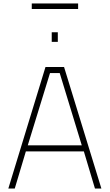

<svg xmlns="http://www.w3.org/2000/svg" viewBox="-20 -1086 631 1106"><path d="M564 0H527L463 -214H129L65 0H28L242 -700H349ZM451 -249 324 -665H268L140 -249ZM313 -845H278V-900H313ZM430 -1034H163V-1066H430Z"/></svg>

Font: Storia Sans Thin
Style: Regular
Weight: 100
Designer: Accademia di Belle Arti di Urbino and others
Foundry: Accademia di Belle Arti di Urbino and others.
Version: Version 60.001;May 25, 2020;FontCreator 12.0.0.2522 64-bit